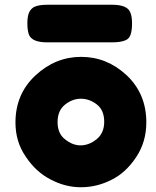

<svg xmlns="http://www.w3.org/2000/svg" viewBox="-20 -778 655 807"><path d="M45 -263Q45 -182 88 -120Q130 -56 192 -24Q254 9 320 9Q387 9 448 -22Q508 -51 552 -117Q595 -181 595 -264Q595 -384 512 -462Q429 -539 321 -539Q213 -539 129 -461Q45 -383 45 -263ZM254 -192Q222 -216 222 -265Q222 -313 253 -338Q284 -363 320 -363Q356 -363 387 -339Q418 -315 418 -266Q418 -218 385 -192Q353 -167 319 -167Q285 -167 254 -192ZM451 -600Q488 -600 508 -609Q523 -615 529 -633Q535 -651 535 -679Q535 -708 528 -725Q516 -758 452 -758H179Q143 -758 124 -749Q110 -742 102 -725Q95 -708 95 -680Q95 -652 101 -634Q113 -600 178 -600Z"/></svg>

Font: FredokaOneMacrons
Style: Regular
Weight: 500
Designer: ""
Foundry: ""
Version: ""